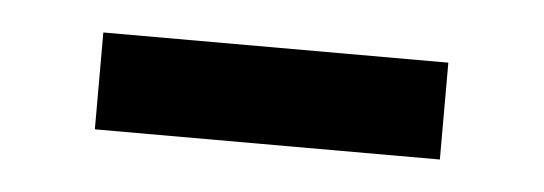

<svg xmlns="http://www.w3.org/2000/svg" viewBox="-24 -340 448 158"><g transform="rotate(5 199.5 -261.0)"><path d="M342 -221H57V-301H342Z"/></g></svg>

Font: Anek Devanagari Medium Medium
Style: Regular
Weight: 500
Version: Version 1.003